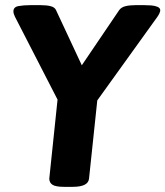

<svg xmlns="http://www.w3.org/2000/svg" viewBox="-20 -722 641 744"><path d="M504 -702H540Q552 -702 566 -701Q580 -700 590.5 -695.5Q601 -691 601 -682Q601 -678 598 -671Q595 -664 590 -657L357 -333L325 -30Q322 2 262 2H228Q196 2 183.5 -6Q171 -14 171 -30L203 -336L38 -657Q32 -669 32 -678Q32 -695 52 -698.5Q72 -702 96 -702H139Q161 -702 176.5 -698Q192 -694 197 -683L297 -469L442 -683Q450 -694 466 -698Q482 -702 504 -702Z"/></svg>

Font: Asap VF Beta
Style: Italic
Weight: 400
Italic angle: -6°
Designer: Pablo Cosgaya
Foundry: Pablo Cosgaya
Version: Version 1.007